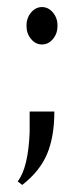

<svg xmlns="http://www.w3.org/2000/svg" viewBox="-20 -426 233 544"><path d="M68 -315.5Q55 -331 55 -353Q55 -375 68 -390.5Q81 -406 99 -406Q117 -406 130 -390.5Q143 -375 143 -353Q143 -331 130 -315.5Q117 -300 99 -300Q81 -300 68 -315.5ZM134 -110Q134 -39 113.5 10Q93 59 43 98L30 88Q45 69 53.5 34Q62 -1 64 -51V-110Z"/></svg>

Font: Trochut
Style: Regular
Weight: 400
Designer: Andreu Balius
Foundry: Andreu Balius
Version: Version 1.001